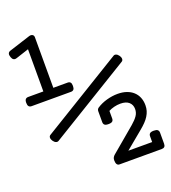

<svg xmlns="http://www.w3.org/2000/svg" viewBox="-142 -786 884 995"><g transform="rotate(-20 300.0 -288.0)"><path d="M104 -617.7 33.1 -594.5Q12.7 -587.6 4.9 -610.8Q-4 -635.7 16.3 -642.2L132.1 -679.3Q143.1 -683 151 -678.7Q159 -674.4 159 -663.8V-385H238Q247.8 -385 252.9 -379.3Q258 -373.6 258 -359.7Q258 -345.9 252.9 -340Q247.8 -334.1 238 -334.1H20.8Q11 -334.1 5.7 -340Q0.4 -345.9 0.4 -359.7Q0.4 -373.6 5.7 -379.3Q11 -385 20.8 -385H104ZM391.3 -131.2Q391.3 -121 385.2 -115.7Q379.1 -110.4 363.6 -110.4Q348.5 -110.4 342.4 -115.7Q336.3 -121 336.3 -131.2V-191.1Q336.3 -202.1 344.8 -208.2Q369.3 -224.5 400.3 -233.1Q431.3 -241.7 460.6 -241.7Q487.9 -241.7 509.4 -234.3Q530.8 -227 545.8 -213.3Q560.9 -199.7 568.9 -180.3Q576.8 -160.9 576.8 -137.3Q576.8 -121 572.6 -106.7Q568.3 -92.4 559.9 -79Q551.6 -65.5 539.1 -52.7Q526.7 -39.8 510.4 -26.4L412.9 54.3H544.2V22.5Q544.2 12.4 550.3 7.1Q556.4 1.8 571.9 1.8Q587 1.8 593.1 7.1Q599.3 12.4 599.3 22.5V83.7Q599.3 105.3 578.9 105.3H346.1Q336.3 105.3 331.6 97.8Q326.9 90.2 326.9 76Q326.9 67 330.4 60.7Q333.8 54.3 339.5 49.5L474.9 -64.7Q496.9 -83.5 508.3 -100Q519.8 -116.5 519.8 -137.3Q519.8 -160.5 503.9 -174.8Q487.9 -189.1 457 -189.1Q439.4 -189.1 422.3 -184.8Q405.2 -180.5 391.3 -173.2ZM90.3 -117.2Q84 -113.3 75.9 -116.2Q67.9 -119.1 61 -128.9Q54.2 -138.7 54.2 -147.5Q54.2 -156.2 61 -160.6L509.3 -434.6Q515.6 -438.5 523.7 -435.5Q531.7 -432.6 538.6 -422.9Q545.4 -413.1 545.4 -404.3Q545.4 -395.5 538.6 -391.1Z"/></g></svg>

Font: Courier Prime
Style: Regular
Weight: 400
Designer: Alan Dague-Greene
Foundry: Quote-Unquote Apps
Version: Version 1.203